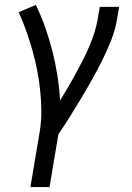

<svg xmlns="http://www.w3.org/2000/svg" viewBox="-20 -548 540 783"><path d="M104 215 142 -11Q149 -55 148.5 -97.5Q148 -140 143.5 -182Q139 -224 131 -264.5Q123 -305 111.5 -345Q100 -385 86.5 -423.5Q73 -462 56 -498L126 -528Q148 -483 164.5 -436Q181 -389 193.5 -340Q206 -291 214 -240.5Q222 -190 225 -138Q241 -164 256.5 -190.5Q272 -217 287 -244.5Q302 -272 316 -299Q330 -326 342 -354Q354 -382 363.5 -410.5Q373 -439 378 -468L387 -520H466L457 -468Q450 -426 434 -385.5Q418 -345 398.5 -305.5Q379 -266 357.5 -227.5Q336 -189 313 -150.5Q290 -112 266.5 -74.5Q243 -37 218 0L182 215Z"/></svg>

Font: Iosevka
Style: Italic
Weight: 400
Italic angle: -9°
Monospace: yes
Designer: Belleve Invis
Foundry: Belleve Invis
Version: Version 32.5.0; ttfautohint (v1.8.4)